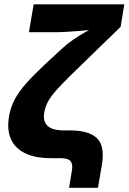

<svg xmlns="http://www.w3.org/2000/svg" viewBox="-20 -748 608 908"><path d="M306.6 140.1 319.3 63Q323.7 39.1 319.6 25.4Q315.4 11.7 302 5.9Q288.6 0 263.2 0H220.2Q147.5 0 99.6 -22.9Q51.8 -45.9 32 -89.6Q12.2 -133.3 22.5 -196.3Q29.8 -240.7 50 -278.6Q70.3 -316.4 105.5 -355.7Q140.6 -395 192.4 -443.4L275.4 -520Q298.3 -541.5 326.9 -560.8Q355.5 -580.1 385 -596.9Q414.6 -613.8 440.4 -626.7Q466.3 -639.6 483.4 -647L456.5 -612.8Q439.5 -609.9 412.4 -606.9Q385.3 -604 354.5 -601.6Q323.7 -599.1 293.9 -597.4Q264.2 -595.7 241.7 -595.7H116.7L139.2 -727.5H567.9L550.3 -621.1L364.7 -440.9Q306.2 -384.3 269.3 -346.2Q232.4 -308.1 213.6 -278.6Q194.8 -249 189.5 -217.3Q184.1 -187 193.6 -168Q203.1 -148.9 225.1 -140.1Q247.1 -131.3 279.8 -131.3H311Q398.9 -131.3 437.7 -95.2Q476.6 -59.1 461.9 30.8L443.4 140.1Z"/></svg>

Font: Inter ExtraBold
Style: Italic
Weight: 800
Italic angle: -9.3988°
Designer: Rasmus Andersson
Foundry: rsms
Version: Version 4.001;git-66647c0bb